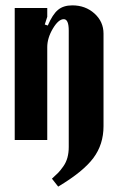

<svg xmlns="http://www.w3.org/2000/svg" viewBox="-20 -525 443 720"><path d="M251 -504.9Q300.3 -504.9 334.2 -474.4Q368.2 -443.8 368.2 -398.9V-51.8Q368.2 16.6 330.1 67.6Q292 118.7 198.2 174.8L174.8 145Q190.4 130.9 198.5 122.6Q206.5 114.3 217.3 99.1Q228 84 232.9 65.9Q237.8 47.9 237.8 25.9V-410.2Q237.8 -453.1 219.2 -453.1Q199.2 -453.1 178.2 -417.7Q157.2 -382.3 157.2 -348.1V0H35.2V-495.1H157.2V-461.9L147.9 -433.1L159.2 -429.2Q177.2 -471.2 197.5 -488Q217.8 -504.9 251 -504.9Z"/></svg>

Font: Moniqa Black Paragraph
Style: Regular
Weight: 900
Designer: Rajesh Rajput
Foundry: Rajesh Rajput
Version: Version 1.000